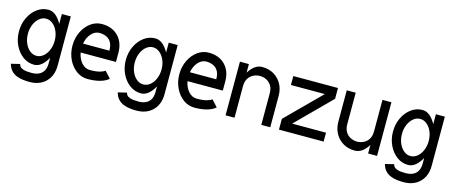

<svg xmlns="http://www.w3.org/2000/svg" viewBox="-45 -1082 4261 1810"><g transform="rotate(15 2086.0 -177.5)"><path d="M260.3 -80.1Q296.4 -80.1 326.2 -104.5Q356 -128.9 373.5 -170.2Q391.1 -211.4 391.1 -261.2Q391.1 -311 373.5 -352.1Q356 -393.1 326.2 -417.7Q296.4 -442.4 260.3 -442.4Q224.6 -442.4 194.8 -417.7Q165 -393.1 147.5 -352.1Q129.9 -311 129.9 -261.2Q129.9 -211.4 147.5 -170.2Q165 -128.9 194.8 -104.5Q224.6 -80.1 260.3 -80.1ZM391.1 -522.9H478.5V-43.5Q478.5 56.2 419.2 115.5Q359.9 174.8 260.3 174.8Q231 174.8 198 170.9Q165 167 134.8 155Q104.5 143.1 81.5 118.7Q58.6 94.2 48.3 54.2L133.3 33.7Q134.8 43.9 143.1 56.4Q151.4 68.8 177.2 78.1Q203.1 87.4 260.3 87.4Q278.8 87.4 301.3 83Q323.7 78.6 344.2 64.9Q364.7 51.3 377.9 25.4Q391.1 -0.5 391.1 -43.5V-95.7Q334 6.8 260.3 6.8Q200.2 6.8 150.9 -29.3Q101.6 -65.4 72 -126.5Q42.5 -187.5 42.5 -261.2Q42.5 -335 72 -396Q101.6 -457 150.9 -493.2Q200.2 -529.3 260.3 -529.3Q334 -529.3 391.1 -426.8Z M655.8 -305.2H913.1Q913.1 -349.6 899.9 -377Q886.7 -404.3 866.2 -418.5Q845.7 -432.6 823.2 -437.7Q800.8 -442.9 782.2 -442.9Q736.3 -442.9 701.7 -404.3Q667 -365.7 655.8 -305.2ZM1000.5 -218.3H655.8Q667 -157.7 701.7 -119.4Q736.3 -81.1 782.2 -81.1Q842.3 -81.1 878.2 -91.3Q914.1 -101.6 927.7 -114.3L986.3 -49.8Q919.4 6.3 782.2 6.3Q722.2 6.3 672.9 -29.8Q623.5 -65.9 594 -127Q564.5 -188 564.5 -261.7Q564.5 -335.9 594 -396.7Q623.5 -457.5 672.9 -493.7Q722.2 -529.8 782.2 -529.8Q881.8 -529.8 941.2 -469Q1000.5 -408.2 1000.5 -306.6Z M1303.2 -80.1Q1339.4 -80.1 1369.1 -104.5Q1398.9 -128.9 1416.5 -170.2Q1434.1 -211.4 1434.1 -261.2Q1434.1 -311 1416.5 -352.1Q1398.9 -393.1 1369.1 -417.7Q1339.4 -442.4 1303.2 -442.4Q1267.6 -442.4 1237.8 -417.7Q1208 -393.1 1190.4 -352.1Q1172.9 -311 1172.9 -261.2Q1172.9 -211.4 1190.4 -170.2Q1208 -128.9 1237.8 -104.5Q1267.6 -80.1 1303.2 -80.1ZM1434.1 -522.9H1521.5V-43.5Q1521.5 56.2 1462.2 115.5Q1402.8 174.8 1303.2 174.8Q1273.9 174.8 1241 170.9Q1208 167 1177.7 155Q1147.5 143.1 1124.5 118.7Q1101.6 94.2 1091.3 54.2L1176.3 33.7Q1177.7 43.9 1186 56.4Q1194.3 68.8 1220.2 78.1Q1246.1 87.4 1303.2 87.4Q1321.8 87.4 1344.2 83Q1366.7 78.6 1387.2 64.9Q1407.7 51.3 1420.9 25.4Q1434.1 -0.5 1434.1 -43.5V-95.7Q1377 6.8 1303.2 6.8Q1243.2 6.8 1193.8 -29.3Q1144.5 -65.4 1115 -126.5Q1085.4 -187.5 1085.4 -261.2Q1085.4 -335 1115 -396Q1144.5 -457 1193.8 -493.2Q1243.2 -529.3 1303.2 -529.3Q1377 -529.3 1434.1 -426.8Z M1698.7 -305.2H1956.1Q1956.1 -349.6 1942.9 -377Q1929.7 -404.3 1909.2 -418.5Q1888.7 -432.6 1866.2 -437.7Q1843.8 -442.9 1825.2 -442.9Q1779.3 -442.9 1744.6 -404.3Q1710 -365.7 1698.7 -305.2ZM2043.5 -218.3H1698.7Q1710 -157.7 1744.6 -119.4Q1779.3 -81.1 1825.2 -81.1Q1885.3 -81.1 1921.1 -91.3Q1957 -101.6 1970.7 -114.3L2029.3 -49.8Q1962.4 6.3 1825.2 6.3Q1765.1 6.3 1715.8 -29.8Q1666.5 -65.9 1637 -127Q1607.4 -188 1607.4 -261.7Q1607.4 -335.9 1637 -396.7Q1666.5 -457.5 1715.8 -493.7Q1765.1 -529.8 1825.2 -529.8Q1924.8 -529.8 1984.1 -469Q2043.5 -408.2 2043.5 -306.6Z M2216.3 0H2128.9V-523.4H2216.3V-439.9Q2271.5 -529.8 2346.7 -529.8Q2410.2 -529.8 2459.5 -501Q2508.8 -472.2 2536.9 -421.6Q2564.9 -371.1 2564.9 -306.6V0H2477.5V-306.6Q2477.5 -353.5 2458.5 -383.5Q2439.5 -413.6 2409.4 -428Q2379.4 -442.4 2346.7 -442.4Q2314.5 -442.4 2284.4 -428Q2254.4 -413.6 2235.4 -383.5Q2216.3 -353.5 2216.3 -306.6Z M3085.9 -522.9V-417.5L2755.4 -86.9H3085.9V0H2649.9V-105L2981 -435.5H2649.9V-522.9Z M3520 -523.4H3607.4V0H3520V-83.5Q3464.8 6.3 3389.6 6.3Q3326.2 6.3 3276.9 -22.5Q3227.5 -51.3 3199.5 -101.8Q3171.4 -152.3 3171.4 -216.8V-523.4H3258.8V-216.8Q3258.8 -169.9 3277.8 -139.9Q3296.9 -109.9 3326.9 -95.5Q3356.9 -81.1 3389.6 -81.1Q3421.9 -81.1 3451.9 -95.5Q3481.9 -109.9 3501 -139.9Q3520 -169.9 3520 -216.8Z M3910.6 -80.1Q3946.8 -80.1 3976.6 -104.5Q4006.3 -128.9 4023.9 -170.2Q4041.5 -211.4 4041.5 -261.2Q4041.5 -311 4023.9 -352.1Q4006.3 -393.1 3976.6 -417.7Q3946.8 -442.4 3910.6 -442.4Q3875 -442.4 3845.2 -417.7Q3815.4 -393.1 3797.9 -352.1Q3780.3 -311 3780.3 -261.2Q3780.3 -211.4 3797.9 -170.2Q3815.4 -128.9 3845.2 -104.5Q3875 -80.1 3910.6 -80.1ZM4041.5 -522.9H4128.9V-43.5Q4128.9 56.2 4069.6 115.5Q4010.3 174.8 3910.6 174.8Q3881.3 174.8 3848.4 170.9Q3815.4 167 3785.2 155Q3754.9 143.1 3731.9 118.7Q3709 94.2 3698.7 54.2L3783.7 33.7Q3785.2 43.9 3793.5 56.4Q3801.8 68.8 3827.6 78.1Q3853.5 87.4 3910.6 87.4Q3929.2 87.4 3951.7 83Q3974.1 78.6 3994.6 64.9Q4015.1 51.3 4028.3 25.4Q4041.5 -0.5 4041.5 -43.5V-95.7Q3984.4 6.8 3910.6 6.8Q3850.6 6.8 3801.3 -29.3Q3752 -65.4 3722.4 -126.5Q3692.9 -187.5 3692.9 -261.2Q3692.9 -335 3722.4 -396Q3752 -457 3801.3 -493.2Q3850.6 -529.3 3910.6 -529.3Q3984.4 -529.3 4041.5 -426.8Z"/></g></svg>

Font: Qaz
Style: Regular
Weight: 400
Designer: GGBotNet
Foundry: f0n7
Version: 0.70